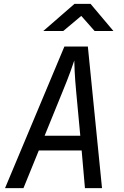

<svg xmlns="http://www.w3.org/2000/svg" viewBox="-20 -970 640 990"><path d="M6 0 312 -730H433L506 0H418L401 -194H180L101 0ZM210 -270H394L373 -495Q367 -559 365 -602Q363 -645 363 -658Q359 -645 343.5 -602Q328 -559 302 -496ZM203 -810 364 -950H447L565 -810H468L399 -888L306 -810Z"/></svg>

Font: JetBrains Mono NL
Style: Italic
Weight: 400
Italic angle: -9°
Monospace: yes
Designer: Philipp Nurullin, Konstantin Bulenkov
Foundry: JetBrains
Version: Version 2.305; ttfautohint (v1.8.4.7-5d5b)